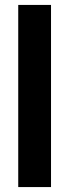

<svg xmlns="http://www.w3.org/2000/svg" viewBox="-20 -759 281 779"><path d="M54 0V-739H187V0Z"/></svg>

Font: Involve
Style: Bold
Weight: 700
Designer: Stefan Peev
Foundry: Context Ltd.
Version: Version 1.001